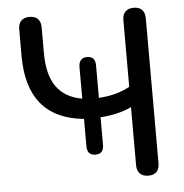

<svg xmlns="http://www.w3.org/2000/svg" viewBox="-52 -762 784 819"><g transform="rotate(-5 340.5 -352.5)"><path d="M502 -42V-291Q477 -278 441 -269.5Q405 -261 369 -259V-141Q369 -102 334 -102Q298 -102 298 -141V-258Q56 -282 56 -548V-663Q56 -687 68.5 -699.5Q81 -712 104 -712Q127 -712 139.5 -699.5Q152 -687 152 -663V-554Q152 -458 189 -407.5Q226 -357 298 -345V-481Q298 -500 307.5 -510Q317 -520 334 -520Q369 -520 369 -481V-342Q449 -347 502 -378V-663Q502 -687 514.5 -699.5Q527 -712 550 -712Q573 -712 585.5 -699.5Q598 -687 598 -663V-42Q598 -18 586 -5.5Q574 7 550 7Q527 7 514.5 -6Q502 -19 502 -42Z"/></g></svg>

Font: SN Pro
Style: Regular
Weight: 400
Designer: Tobias Whetton
Foundry: Supernotes
Version: Version 1.003